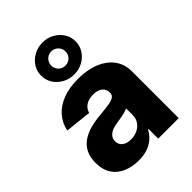

<svg xmlns="http://www.w3.org/2000/svg" viewBox="-239 -942 1063 1063"><g transform="rotate(-45 292.5 -410.5)"><path d="M208 9.8Q156.2 9.8 115.5 -8.1Q74.7 -25.9 51.8 -61.3Q28.8 -96.7 28.8 -150.4Q28.8 -195.3 44.7 -226.3Q60.5 -257.3 88.9 -276.6Q117.2 -295.9 153.6 -305.9Q189.9 -315.9 231.4 -319.3Q277.8 -323.7 306.2 -328.1Q334.5 -332.5 347.4 -341.8Q360.4 -351.1 360.4 -367.7V-369.6Q360.4 -388.2 351.6 -400.9Q342.8 -413.6 326.4 -420.7Q310.1 -427.7 286.6 -427.7Q263.2 -427.7 245.1 -420.7Q227.1 -413.6 215.6 -400.9Q204.1 -388.2 199.7 -371.1L44.9 -387.7Q54.7 -436 85.9 -472.2Q117.2 -508.3 168.2 -528.3Q219.2 -548.3 289.1 -548.3Q340.3 -548.3 384.5 -536.4Q428.7 -524.4 461.2 -501.2Q493.7 -478 511.7 -444.3Q529.8 -410.6 529.8 -366.7V0H369.1V-75.7H365.2Q350.1 -47.9 327.9 -28.8Q305.7 -9.8 275.9 0Q246.1 9.8 208 9.8ZM259.8 -103Q288.6 -103 311.5 -114.3Q334.5 -125.5 348.1 -145.8Q361.8 -166 361.8 -192.9V-244.1Q354.5 -240.7 343.8 -237.3Q333 -233.9 320.3 -231.2Q307.6 -228.5 294.2 -226.3Q280.8 -224.1 268.1 -222.2Q243.7 -218.8 226.1 -210.4Q208.5 -202.1 199.2 -189.2Q189.9 -176.3 189.9 -158.2Q189.9 -140.1 199 -127.9Q208 -115.7 223.6 -109.4Q239.3 -103 259.8 -103ZM292 -579.6Q254.9 -579.6 224.1 -596.4Q193.4 -613.3 175.3 -641.6Q157.2 -669.9 157.2 -705.1Q157.2 -739.7 175.3 -767.8Q193.4 -795.9 224.1 -812.7Q254.9 -829.6 292 -829.6Q329.6 -829.6 360.1 -812.7Q390.6 -795.9 408.7 -767.8Q426.8 -739.7 426.8 -704.6Q426.8 -669.9 408.7 -641.6Q390.6 -613.3 360.1 -596.4Q329.6 -579.6 292 -579.6ZM292 -648.9Q315.4 -648.9 331.5 -665Q347.7 -681.2 347.7 -704.6Q347.7 -728 331.5 -744.1Q315.4 -760.3 292 -760.3Q268.6 -760.3 252.4 -744.1Q236.3 -728 236.3 -704.6Q236.3 -681.2 252.4 -665Q268.6 -648.9 292 -648.9Z"/></g></svg>

Font: Inter 17pt ExtraBold
Style: Regular
Weight: 800
Version: Version 4.001;git-66647c0bb